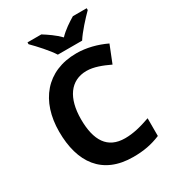

<svg xmlns="http://www.w3.org/2000/svg" viewBox="-221 -1057 1078 1191"><g transform="rotate(-30 318.5 -462.0)"><path d="M290 -774H464C492 -819 553 -885 589 -921V-934H490C455 -913 410 -884 376 -848C341 -884 299 -912 264 -934H165V-921C202 -884 262 -819 290 -774ZM393 -598C445 -598 500 -576 553 -551L602 -674C537 -705 464 -724 393 -724C177 -724 58 -572 58 -356C58 -136 158 10 379 10C455 10 512 -1 575 -27V-154C507 -130 451 -116 393 -116C268 -116 214 -203 214 -355C214 -505 277 -598 393 -598Z"/></g></svg>

Font: Noto Sans Javanese
Style: Bold
Weight: 700
Designer: Monotype Design Team
Foundry: Monotype Imaging Inc.
Version: Version 2.005